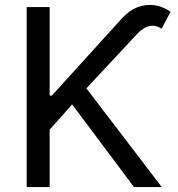

<svg xmlns="http://www.w3.org/2000/svg" viewBox="-20 -756 718 776"><path d="M87.9 -727.5H180.7V-369.6H189.5L474.1 -683.1Q502.4 -714.4 536.1 -727.1Q569.8 -739.7 604.2 -734.9Q638.7 -730 669.4 -708.5L633.3 -640.1Q616.7 -650.4 600.6 -651.9Q584.5 -653.3 567.9 -645Q551.3 -636.7 533.7 -618.2L329.1 -398.9L633.8 0H521.5L271.5 -334L180.7 -231.9V0H87.9Z"/></svg>

Font: Raveo Variable
Style: Regular
Weight: 400
Designer: Jakub Foglar, Rasmus Andersson (Inter)
Foundry: Jakubfoglar.com
Version: Version 1.000;Glyphs 3.2.3 (3260)